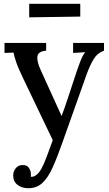

<svg xmlns="http://www.w3.org/2000/svg" viewBox="-20 -728 576 1019"><path d="M130 271Q97 271 73.5 253.5Q50 236 50 203Q50 182 63.5 165Q77 148 99 148Q123 147 133.5 163Q144 179 144 196Q144 199 144 202Q144 205 143 209Q146 211 152 210Q163 209 176 198Q189 187 200 167Q212 145 227 106Q242 67 260 16L103 -312Q76 -368 65.5 -399.5Q55 -431 52 -449L4 -447V-500H225V-459H223Q182 -455 178.5 -428Q175 -401 197 -354L307 -112Q326 -163 345.5 -223Q365 -283 386 -346Q393 -365 400.5 -386.5Q408 -408 416.5 -426Q425 -444 433 -451L368 -447V-500H532V-459Q497 -447 477.5 -415Q458 -383 440 -334L315 18Q286 101 261 157.5Q236 214 205.5 242.5Q175 271 130 271ZM135 -636V-708H406V-640Z"/></svg>

Font: Lora Medium
Style: Regular
Weight: 500
Designer: Olga Karpushina, Alexei Vanyashin (Cyrillic)
Foundry: Cyreal
Version: Version 3.004